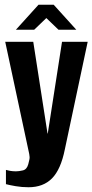

<svg xmlns="http://www.w3.org/2000/svg" viewBox="-20 -671 389 808"><path d="M100 117Q72 117 46 112.5Q20 108 5 104V44Q11 46 22.5 48Q34 50 47 50Q60 50 76.5 46Q93 42 99 20Q101 11 103.5 1Q106 -9 103 -23L2 -495H120L180 -109H181L241 -495H349L253 -43Q236 42 199 79.5Q162 117 100 117ZM47 -546 142 -651H206L301 -546H226L175 -595L124 -546Z"/></svg>

Font: Alumni Sans
Style: Bold
Weight: 700
Designer: Robert E. Leuschke
Foundry: Robert E. Leuschke
Version: Version 1.018